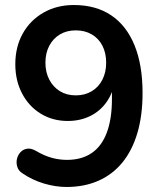

<svg xmlns="http://www.w3.org/2000/svg" viewBox="-20 -735 640 765"><path d="M245 10Q202 10 156 -3.5Q110 -17 70 -44Q54 -54 49 -70Q44 -86 47.5 -101.5Q51 -117 61.5 -128.5Q72 -140 88 -142.5Q104 -145 123 -134Q157 -114 187 -106Q217 -98 247 -98Q305 -98 345 -125Q385 -152 405.5 -206.5Q426 -261 426 -341V-416H438Q431 -366 405 -329Q379 -292 339 -272.5Q299 -253 250 -253Q190 -253 142.5 -282Q95 -311 68 -362.5Q41 -414 41 -479Q41 -548 70.5 -601Q100 -654 153 -684.5Q206 -715 274 -715Q362 -715 423 -674Q484 -633 516 -554.5Q548 -476 548 -365Q548 -275 527.5 -205.5Q507 -136 468 -88Q429 -40 372.5 -15Q316 10 245 10ZM282 -355Q318 -355 345.5 -371.5Q373 -388 388 -417.5Q403 -447 403 -485Q403 -524 388 -553Q373 -582 345.5 -598Q318 -614 282 -614Q246 -614 219 -598Q192 -582 176.5 -553Q161 -524 161 -485Q161 -447 176.5 -417.5Q192 -388 219 -371.5Q246 -355 282 -355Z"/></svg>

Font: zvoove
Style: Bold
Weight: 700
Designer: Vernon Adams (Nunito) & Andrew Paglinawan (Quicksand)
Foundry: zvoove
Version: Version 3.006